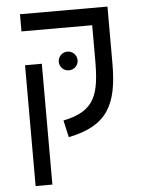

<svg xmlns="http://www.w3.org/2000/svg" viewBox="-56 -632 698 902"><g transform="rotate(-5 293.0 -180.5)"><path d="M484.9 -585.9H72.3V-504.9H405.8V-343.3C405.8 -180.2 384.3 -101.1 232.4 -70.8L250.5 9.3C436 -27.3 484.9 -125.5 484.9 -318.4ZM154.3 224.6V-345.2H75.2V224.6ZM278.8 -303.2C303.2 -303.2 323.2 -322.8 323.2 -347.2C323.2 -371.6 303.2 -391.6 278.8 -391.6C254.4 -391.6 234.4 -371.6 234.4 -347.2C234.4 -322.8 254.4 -303.2 278.8 -303.2Z"/></g></svg>

Font: Cascadia Mono PL SemiLight
Style: Regular
Weight: 350
Monospace: yes
Designer: Aaron Bell
Foundry: Saja Typeworks
Version: Version 2404.023